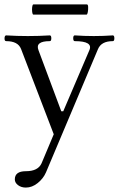

<svg xmlns="http://www.w3.org/2000/svg" viewBox="-21 -578 537 868"><path d="M96 270Q75 270 60.5 259Q46 248 46 233Q46 196 96 196Q151 196 167 160L222 29L74 -357Q60 -392 7 -392Q-1 -392 -0.5 -405Q0 -418 7 -418Q56 -415 105 -415Q155 -415 204 -418Q211 -418 211 -405Q211 -392 204 -392Q137 -392 153 -351L256 -75H265L383 -351Q401 -392 317 -392Q310 -392 310 -405Q310 -418 317 -418Q361 -415 403 -415Q446 -415 489 -418Q496 -418 496 -405Q496 -392 489 -392Q437 -392 422 -356L187 201Q175 229 149.5 249.5Q124 270 96 270ZM130 -512Q126 -512 124.5 -523.5Q123 -535 124.5 -546.5Q126 -558 130 -558H372Q377 -558 377.5 -546.5Q378 -535 376 -523.5Q374 -512 370 -512Z"/></svg>

Font: Junicode SmExp
Style: Regular
Weight: 400
Width: 6
Designer: Peter S. Baker
Version: Version 2.205; ttfautohint (v1.8.4)